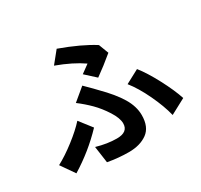

<svg xmlns="http://www.w3.org/2000/svg" viewBox="-167 -993 1311 1253"><g transform="rotate(-30 488.5 -366.0)"><path d="M460 -546.9Q511.7 -584 521.5 -591.8Q444.3 -645.5 325.2 -689.5L395.5 -776.4Q551.8 -719.7 646.5 -659.2L674.8 -585Q603.5 -525.4 536.1 -477.5ZM29.3 -110.4Q91.8 -143.6 163.1 -198.7Q234.4 -253.9 277.3 -301.8L349.6 -209Q239.3 -92.8 100.6 -7.8ZM292 -95.7Q373 -72.3 443.4 -72.3Q528.3 -72.3 528.3 -137.7Q528.3 -177.7 492.7 -233.4Q457 -289.1 416 -330.1Q375 -371.1 327.1 -407.2L419.9 -484.4Q486.3 -418.9 498 -405.3Q580.1 -323.2 620.1 -256.3Q660.2 -189.5 660.2 -124Q660.2 -34.2 606 4.9Q551.8 43.9 467.8 43.9Q389.6 43.9 309.6 29.3ZM680.7 -344.7 783.2 -399.4Q827.1 -344.7 877 -250.5Q926.8 -156.2 950.2 -85L835 -23.4Q816.4 -99.6 772.5 -192.4Q728.5 -285.2 680.7 -344.7Z"/></g></svg>

Font: Min Sans Bold
Style: Regular
Weight: 700
Designer: Jinseong-Kim, NotoSansCJK, Nunito
Foundry: Jinseong-Kim
Version: Version 1.400;Glyphs 3.1.2 (3151)